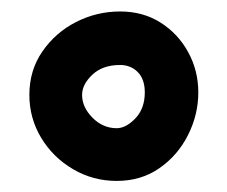

<svg xmlns="http://www.w3.org/2000/svg" viewBox="-20 -360 400 338"><path d="M31.7 -192.9Q31.7 -236.3 54.7 -269.5Q77.6 -302.7 114 -321.3Q150.4 -339.8 191.4 -339.8Q231.9 -339.8 262.9 -320.1Q293.9 -300.3 311.5 -267.8Q329.1 -235.4 329.1 -197.3Q329.1 -158.2 311 -122.3Q293 -86.4 260.7 -64Q228.5 -41.5 185.5 -41.5Q143.6 -41.5 108.4 -62.3Q73.2 -83 52.5 -117.4Q31.7 -151.9 31.7 -192.9ZM124.5 -192.9Q124.5 -171.4 142.8 -152.8Q161.1 -134.3 185.5 -134.3Q201.7 -134.3 218.3 -151.6Q234.9 -168.9 234.9 -197.3Q234.9 -220.7 222.4 -233.2Q210 -245.6 191.4 -245.6Q160.6 -245.6 142.6 -228.5Q124.5 -211.4 124.5 -192.9Z"/></svg>

Font: Mikhak Bold
Style: Regular
Weight: 700
Designer: Amin Abedi
Version: Version 3.3